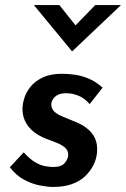

<svg xmlns="http://www.w3.org/2000/svg" viewBox="-20 -731 499 760"><path d="M190 9Q171 9 140 3.5Q109 -2 76.5 -19Q44 -36 19 -69L74 -128Q97 -102 118 -89.5Q139 -77 157.5 -73.5Q176 -70 190 -70Q224 -70 237 -86.5Q250 -103 250 -118Q250 -136 237 -147Q224 -158 204 -166Q184 -174 162 -182Q115 -201 92 -231Q69 -261 69 -300Q69 -320 76.5 -343.5Q84 -367 101.5 -388.5Q119 -410 149.5 -424.5Q180 -439 226 -439Q250 -439 277.5 -435Q305 -431 333 -419Q361 -407 386 -384L335 -319Q315 -342 291 -352Q267 -362 242 -362Q221 -362 208 -355Q195 -348 189 -337.5Q183 -327 183 -316Q184 -298 197.5 -287Q211 -276 231.5 -268Q252 -260 273 -251Q302 -240 323.5 -223.5Q345 -207 356 -183.5Q367 -160 364 -127Q362 -102 350 -78Q338 -54 317.5 -34Q297 -14 265 -2.5Q233 9 190 9ZM215 -711 289 -618 259 -610 357 -711H459L266 -528H265L114 -711Z"/></svg>

Font: Josefin Sans Thin SemiBold
Style: Italic
Weight: 600
Italic angle: -7°
Version: Version 2.000